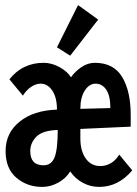

<svg xmlns="http://www.w3.org/2000/svg" viewBox="-20 -723 540 755"><path d="M146 12Q87 12 44.5 -24Q2 -60 2 -129Q2 -200 57 -244.5Q112 -289 204 -292Q204 -340 185.5 -367Q167 -394 140 -394Q121 -394 102.5 -381.5Q84 -369 70 -347L17 -411Q43 -444 77 -460Q111 -476 151 -476Q184 -476 215 -458.5Q246 -441 259 -419Q275 -442 300 -459Q325 -476 353 -476Q427 -476 460.5 -420Q494 -364 494 -271V-225L296 -216V-178Q296 -130 317 -100Q338 -70 375 -70Q395 -70 414.5 -80.5Q434 -91 449 -115L500 -53Q445 12 370 12Q336 12 306 -4Q276 -20 256 -49Q239 -21 208.5 -4.5Q178 12 146 12ZM296 -295 414 -298Q414 -346 398 -370Q382 -394 356 -394Q331 -394 313.5 -367Q296 -340 296 -295ZM151 -73Q182 -73 194.5 -104Q207 -135 207 -212Q147 -210 123 -185.5Q99 -161 99 -129Q99 -73 151 -73ZM256 -504 204 -537 287 -703 366 -646Z"/></svg>

Font: Inconsolata
Style: Bold
Weight: 700
Monospace: yes
Designer: Raph Levien, Cyreal, Brenton Simpson
Foundry: Raph Levien, Cyreal, Google
Version: Version 3.100; ttfautohint (v1.8.4.7-5d5b)